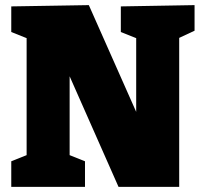

<svg xmlns="http://www.w3.org/2000/svg" viewBox="-20 -730 792 750"><path d="M452 -705 740 -710V-610L680 -582V0H443L252 -432V-124L312 -100V0H24V-100L84 -124V-581L24 -605V-705L327 -710L512 -293V-581L452 -605Z"/></svg>

Font: Bitter Black
Style: Regular
Weight: 900
Designer: Sol Matas, and Bitter project Authors
Foundry: Sol Matas
Version: Version 2.001